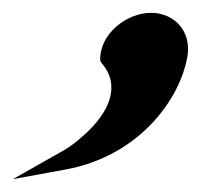

<svg xmlns="http://www.w3.org/2000/svg" viewBox="-98 -113 326 299"><path d="M-78 166 4 151C119 130 183 41 194 -26C200 -64 174 -93 137 -93C100 -93 57 -61 58 -19L60 -15C90 19 74 61 32 98C22 107 11 116 -2 123Z"/></svg>

Font: Charger Sport
Style: BlkObl
Weight: 900
Designer: Jasper
Foundry: Cannot Into Space Fonts
Version: Version 1.1